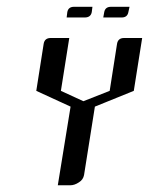

<svg xmlns="http://www.w3.org/2000/svg" viewBox="-20 -551 443 571"><path d="M87.9 -280.8 109.9 -420.9Q112.8 -438 130.9 -438H186L161.1 -280.8L228 -250L306.2 -280.8L328.1 -420.9Q331.1 -438 349.1 -438H402.8L377.9 -280.8L262.2 -233.9L230 -30.8Q227.5 -16.6 214.8 -8.8Q201.7 0 189 0H151.9L189.9 -233.9ZM287.1 -499 290 -515.1Q293 -530.8 310.1 -530.8H365.2L361.8 -515.1Q358.9 -499 341.8 -499ZM178.2 -499 180.2 -515.1Q183.1 -530.8 200.2 -530.8H254.9L252.9 -515.1Q250 -499 231.9 -499Z"/></svg>

Font: Hhenum
Style: Italic
Weight: 400
Designer: T. Christopher White
Version: Version 1.0